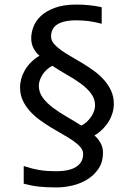

<svg xmlns="http://www.w3.org/2000/svg" viewBox="-20 -716 590 850"><path d="M397.9 -116.2C411.6 -124.3 423.8 -133.8 434.6 -144.5C445.3 -155.3 454.3 -166.7 461.7 -179C469 -191.2 474.5 -203.8 478.3 -216.8C482 -229.8 483.9 -242.8 483.9 -255.9C483.9 -277.3 479.9 -296.8 471.9 -314.2C463.9 -331.6 453.5 -347.7 440.4 -362.3C427.4 -377 412.6 -390.3 396 -402.3C379.4 -414.4 362.4 -425.7 345 -436.3C327.6 -446.9 310.5 -456.9 293.9 -466.3C277.3 -475.7 262.5 -485.2 249.5 -494.6C236.5 -504.1 226 -513.6 218 -523.2C210 -532.8 206.1 -543.1 206.1 -554.2C206.1 -564.6 207.9 -574.2 211.7 -583C215.4 -591.8 221.7 -599.4 230.5 -605.7C239.3 -612.1 250.7 -617 264.9 -620.6C279.1 -624.2 296.7 -626 317.9 -626C336.1 -626 354.2 -624.8 372.3 -622.6C390.4 -620.3 409.7 -616.4 430.2 -610.8V-684.1C394 -691.9 357.3 -695.8 319.8 -695.8C280.8 -695.8 248.2 -690.9 222.2 -681.2C196.1 -671.4 175.5 -659.2 160.2 -644.5C144.9 -629.9 134 -613.9 127.7 -596.4C121.3 -579 118.2 -562.5 118.2 -546.9C118.2 -529.3 121.9 -513.9 129.4 -500.7C136.9 -487.5 145.3 -477.1 154.8 -469.2C140.5 -460.8 127.9 -451.1 117.2 -440.2C106.4 -429.3 97.5 -417.7 90.3 -405.5C83.2 -393.3 77.8 -380.7 74.2 -367.7C70.6 -354.7 68.8 -341.8 68.8 -329.1C68.8 -307.9 72.8 -288.7 80.8 -271.5C88.8 -254.2 99.4 -238.4 112.5 -223.9C125.7 -209.4 140.6 -196.1 157.2 -184.1C173.8 -172 190.9 -160.7 208.5 -150.1C226.1 -139.6 243.2 -129.6 259.8 -120.1C276.4 -110.7 291.3 -101.4 304.4 -92.3C317.6 -83.2 328.2 -73.9 336.2 -64.5C344.2 -55 348.1 -44.9 348.1 -34.2C348.1 -10.4 338.3 8.2 318.6 21.7C298.9 35.2 268.7 42 228 42C214.4 42 201.4 41.6 189.2 40.8C177 40 165.2 38.6 153.8 36.6C142.4 34.7 131.1 32.2 119.9 29.3C108.6 26.4 97 22.9 85 19V97.2C96 100.1 106.8 102.6 117.2 104.7C127.6 106.9 138.5 108.6 149.9 109.9C161.3 111.2 173.5 112.1 186.5 112.8C199.5 113.4 214.4 113.8 231 113.8C254.1 113.8 277.8 110.8 302 105C326.3 99.1 348.3 89.9 368.2 77.4C388 64.9 404.3 48.9 417 29.5C429.7 10.2 436 -13 436 -40C436 -55.7 432.3 -70.1 424.8 -83.5C417.3 -96.8 408.4 -107.7 397.9 -116.2ZM339.8 -160.2C319 -173.5 297.5 -186.5 275.4 -199.2C253.3 -211.9 233 -225.2 214.6 -239C196.2 -252.8 181.2 -267.7 169.4 -283.4C157.7 -299.2 151.9 -317.1 151.9 -336.9C151.9 -343.8 153.2 -351.2 155.8 -359.4C158.4 -367.5 162.2 -375.7 167.2 -383.8C172.3 -391.9 178.5 -399.6 186 -406.7C193.5 -413.9 202.1 -419.9 211.9 -424.8C232.1 -411.1 253.3 -398 275.6 -385.5C297.9 -373 318.4 -359.9 336.9 -346.4C355.5 -332.9 370.8 -318.3 382.8 -302.5C394.9 -286.7 400.9 -268.9 400.9 -249C400.9 -242.2 399.6 -234.6 397 -226.3C394.4 -218 390.5 -209.8 385.3 -201.7C380 -193.5 373.7 -185.8 366.2 -178.5C358.7 -171.1 349.9 -165 339.8 -160.2Z"/></svg>

Font: CodeNewRoman Nerd Font Mono
Style: Regular
Weight: 400
Monospace: yes
Designer: Sam Radian
Foundry: Code New Roman
Version: Version 2.00 November 29, 2014;Nerd Fonts 3.2.1